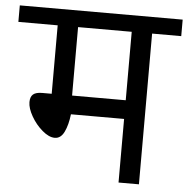

<svg xmlns="http://www.w3.org/2000/svg" viewBox="-70 -739 772 788"><g transform="rotate(5 315.5 -344.5)"><path d="M651 -621H531V0H447V-262H228Q223 -218 209 -189Q195 -160 170 -160Q146 -160 118.5 -183.5Q91 -207 72.5 -239.5Q54 -272 54 -297Q54 -319 65.5 -329Q77 -339 103 -339H142V-621H-20V-689H651ZM447 -621H226V-339H447Z"/></g></svg>

Font: FiraGOUPP
Style: Medium
Weight: 400
Designer: bBox Type
Foundry: bBox Type GmbH
Version: Version 1.001